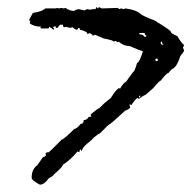

<svg xmlns="http://www.w3.org/2000/svg" viewBox="-20 -504 535 524"><path d="M244.6 -484.4Q245.1 -481 248 -481Q248.5 -484.4 251.5 -484.4Q255.4 -481 258.3 -481Q262.7 -481 302.7 -482.4L304.2 -479Q305.2 -479 311 -481L317.9 -479L321.8 -481Q352.5 -477.1 364.3 -465.3Q373 -459 401.9 -448.2Q446.3 -420.9 446.3 -417.5Q446.3 -412.6 463.4 -405.8Q478.5 -381.8 482.4 -381.8Q481 -375 479 -375L482.4 -366.2Q482.4 -363.3 472.2 -351.1Q463.4 -322.8 451.7 -316.4Q448.7 -316.4 439.5 -304.7Q434.6 -304.7 418.9 -284.2Q415.5 -284.2 398.4 -263.7L376.5 -244.6Q373 -244.6 359.4 -234.4Q356 -236.3 354 -236.3Q344.7 -227.5 338.9 -217.3Q335.4 -219.2 333.5 -219.2V-217.3L335.4 -210.4Q330.6 -204.6 321.8 -202.1Q280.8 -164.6 278.8 -164.6Q276.4 -164.6 252.9 -140.1Q250 -140.1 235.8 -128.4Q231.9 -123 218.8 -112.8Q203.6 -100.1 203.6 -92.3H201.7V-95.7H200.2Q196.8 -95.7 196.8 -88.9H194.8L191.4 -90.8Q173.8 -68.4 151.9 -54.7Q151.9 -49.3 126.5 -27.3Q126.5 -24.4 112.8 -17.1Q100.6 0 88.9 0Q66.4 -11.7 66.4 -19Q66.4 -42.5 82 -53.2L97.2 -75.2Q101.6 -75.2 106 -80.6L104 -84Q104 -86.4 109.4 -88.9Q110.8 -88.9 110.8 -87.4Q113.8 -87.4 148.4 -123Q153.3 -123 183.1 -152.3Q189.5 -152.3 200.2 -166Q208.5 -166 208.5 -176.3Q217.3 -176.3 222.2 -185.1Q229 -185.1 229 -186.5Q227.5 -189.9 227.5 -191.9Q248 -209 251.5 -209Q262.7 -221.7 282.2 -236.3Q299.3 -263.7 306.2 -263.7Q306.2 -261.7 307.6 -261.7Q314.9 -275.9 325.2 -282.2Q325.2 -283.2 343.8 -308.1Q347.2 -308.1 354 -332Q360.8 -334 369.6 -362.8V-364.7Q364.3 -364.7 333.5 -378.4Q316.9 -378.4 304.2 -390.1L300.8 -388.7L295.9 -392.1H293.9L290.5 -390.1Q290.5 -394 263.2 -398.9L239.3 -409.2L235.8 -407.2H232.4Q232.4 -411.1 222.2 -414.1Q222.2 -410.6 218.8 -410.6Q218.8 -418.5 198.2 -422.9Q196.8 -426.3 196.8 -427.7H193.4Q193.4 -422.9 188 -422.9Q186.5 -422.9 177.7 -429.7H176.3Q174.3 -429.7 174.3 -427.7Q160.6 -429.7 160.6 -431.2L157.2 -429.7H155.3Q151.9 -429.7 151.9 -436.5H143.6L136.7 -427.7H134.8Q131.3 -427.7 131.3 -433.1Q124.5 -430.7 124.5 -427.7Q127.9 -427.2 127.9 -424.3L124.5 -422.9Q124.5 -425.3 114.3 -431.2Q114.3 -426.3 110.8 -426.3H93.8Q90.3 -426.3 90.3 -429.7Q92.3 -429.7 92.3 -431.2Q73.7 -431.2 61.5 -439.9V-443.4L63 -446.8Q59.6 -446.8 59.6 -450.2L69.8 -468.8Q94.2 -472.2 104 -481H129.9Q133.8 -481 136.7 -482.4L140.1 -481L148.4 -482.4Q151.9 -481 153.8 -481Q157.2 -482.4 158.7 -482.4Q169.9 -474.1 183.1 -474.1Q183.1 -477.1 194.8 -479L210.4 -475.6Q215.8 -479 218.8 -479Q220.7 -479 224.1 -477.5L234.4 -479H241.2Q241.2 -484.4 244.6 -484.4ZM359.4 -410.6Q373 -409.7 373 -403.8H376.5Q379.9 -403.8 379.9 -407.2Q375.5 -407.2 374.5 -414.1H362.8Q359.4 -413.6 359.4 -410.6ZM418.9 -390.1V-383.3Q420.9 -383.3 424.3 -381.8H425.8V-383.3Q422.4 -383.3 422.4 -390.1ZM403.8 -340.8Q404.3 -337.4 407.2 -337.4H410.6V-340.8Q410.6 -344.2 407.2 -344.2Q403.8 -343.3 403.8 -340.8ZM359.4 -239.7V-237.8Q362.8 -237.8 362.8 -241.2V-243.2Q359.4 -242.7 359.4 -239.7Z"/></svg>

Font: Otrack
Style: Regular
Weight: 400
Designer: Sodina
Foundry: Sodina
Version: Version 2.10 June 16, 2016